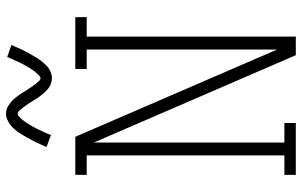

<svg xmlns="http://www.w3.org/2000/svg" viewBox="-203 -803 1006 640"><g transform="rotate(-90 300.0 -483.0)"><path d="M37 0V-38H102V-697H37V-735H164L455 -62V-697H390V-735H563V-697H498V0H436L145 -673V-38H210V0ZM359 -813Q352 -813 345 -815Q338 -817 332 -820.5Q326 -824 320.5 -829Q315 -834 310.5 -839Q306 -844 301.5 -850Q297 -856 293 -861.5Q289 -867 285.5 -873.5Q282 -880 277.5 -886.5Q273 -893 269 -899Q265 -905 261 -910Q257 -915 251.5 -921Q246 -927 241 -927Q237 -927 234 -924.5Q231 -922 228.5 -919.5Q226 -917 222 -912.5Q218 -908 216.5 -906Q215 -904 213.5 -901.5Q212 -899 210 -896.5Q208 -894 206.5 -891Q205 -888 203 -885Q201 -882 199 -878.5Q197 -875 195 -871Q193 -867 191 -863Q189 -859 187 -855Q185 -851 183 -846.5Q181 -842 178.5 -837Q176 -832 174 -827Q172 -822 170 -816L130 -831Q134 -840 138 -849Q142 -858 145.5 -865.5Q149 -873 153 -880Q157 -887 160.5 -893.5Q164 -900 167.5 -906Q171 -912 174 -917Q177 -922 180.5 -927Q184 -932 189.5 -938Q195 -944 200 -948.5Q205 -953 212 -957Q219 -961 226 -963.5Q233 -966 241 -966Q248 -966 255 -964Q262 -962 268 -958Q274 -954 279.5 -949.5Q285 -945 289.5 -940Q294 -935 298.5 -929Q303 -923 307 -917Q311 -911 314.5 -905Q318 -899 322.5 -892.5Q327 -886 331 -880Q335 -874 339 -869Q343 -864 348.5 -857.5Q354 -851 359 -851Q363 -851 366 -853.5Q369 -856 371.5 -859Q374 -862 378 -866Q382 -870 383.5 -872.5Q385 -875 386.5 -877Q388 -879 390 -882Q392 -885 393.5 -888Q395 -891 397 -894Q399 -897 401 -900.5Q403 -904 405 -907.5Q407 -911 409 -915Q411 -919 413 -923.5Q415 -928 417 -932.5Q419 -937 421.5 -942Q424 -947 426 -952Q428 -957 430 -962L470 -948Q466 -938 462 -929.5Q458 -921 454.5 -913Q451 -905 447 -898Q443 -891 439.5 -884.5Q436 -878 432.5 -872.5Q429 -867 426 -862Q423 -857 419.5 -852Q416 -847 410.5 -841Q405 -835 400 -830Q395 -825 388 -821Q381 -817 374 -815Q367 -813 359 -813Z"/></g></svg>

Font: Iosevka Slab XLtEx
Style: Regular
Weight: 200
Width: 7
Monospace: yes
Designer: Belleve Invis
Foundry: Belleve Invis
Version: Version 11.1.0; ttfautohint (v1.8.3)